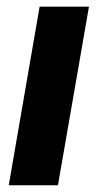

<svg xmlns="http://www.w3.org/2000/svg" viewBox="-20 -548 299 568"><path d="M243.2 -528.3 151.4 0H5.9L97.2 -528.3Z"/></svg>

Font: Roboto Condensed ExtraBold
Style: Italic
Weight: 800
Italic angle: -12°
Designer: Christian Robertson
Foundry: Google
Version: Version 3.008; 2023